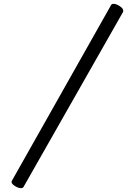

<svg xmlns="http://www.w3.org/2000/svg" viewBox="-20 -771 710 997"><path d="M102 200Q98 206 89 206Q75 206 57.5 195Q40 184 40 174Q40 171 41 169L557 -745Q560 -751 570 -751Q584 -751 602 -739Q620 -727 620 -715Q620 -711 619 -709Z"/></svg>

Font: Marmelad
Style: Regular
Weight: 400
Designer: Manvel Shmavonyan
Foundry: Cyreal
Version: Version 1.110; ttfautohint (v1.8.4.7-5d5b)